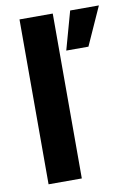

<svg xmlns="http://www.w3.org/2000/svg" viewBox="-83 -783 581 836"><g transform="rotate(-10 207.0 -364.5)"><path d="M63 0V-729H210V0ZM240 -560 287 -729H414L338 -560Z"/></g></svg>

Font: Mona Sans
Style: Bold
Weight: 700
Designer: Deni Anggara
Foundry: GitHub
Version: Version 2.000;Glyphs 3.2.3 (3260)